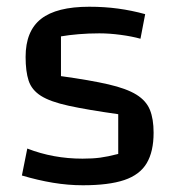

<svg xmlns="http://www.w3.org/2000/svg" viewBox="-20 -535 521 570"><path d="M56 -366Q56 -443 102 -479Q148 -515 245 -515Q290 -515 330.5 -509.5Q371 -504 411 -493L397 -420Q372 -427 338.5 -431.5Q305 -436 275 -436Q243 -436 213.5 -433.5Q184 -431 161 -427V-309Q248 -297 302 -284.5Q356 -272 385 -254Q414 -236 425 -209Q436 -182 436 -141Q436 -85 415.5 -50.5Q395 -16 349 -0.5Q303 15 226 15Q182 15 137 7.5Q92 0 45 -14L61 -94Q138 -64 225 -64Q255 -64 277.5 -67Q300 -70 331 -78V-196Q239 -209 184 -221Q129 -233 101.5 -250.5Q74 -268 65 -295.5Q56 -323 56 -366Z"/></svg>

Font: Changa
Style: Regular
Weight: 400
Designer: Eduardo Rodriguez Tunni
Foundry: Eduardo Rodriguez Tunni
Version: Version 3.003